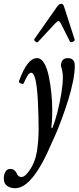

<svg xmlns="http://www.w3.org/2000/svg" viewBox="-68 -723 415 1014"><path d="M10 271Q-12 271 -30 259Q-48 247 -48 218Q-48 200 -39.5 184.5Q-31 169 -13 169Q7 169 19 190Q27 212 45 212Q63 212 87 178Q118 134 127 76.5Q136 19 136 -42Q136 -72 135 -111Q134 -150 132 -190Q130 -230 126 -263.5Q122 -297 114.5 -318Q107 -339 97 -339Q87 -339 77.5 -323.5Q68 -308 58 -285Q56 -279 49 -280Q42 -281 36 -285.5Q30 -290 33 -296Q76 -416 127 -416Q150 -416 165.5 -389Q181 -362 190 -319Q199 -276 203.5 -229Q208 -182 208 -141Q208 -121 207 -96.5Q206 -72 203 -49L209 -47Q223 -83 235.5 -132Q248 -181 256 -230Q264 -279 264 -314Q264 -344 254 -374Q254 -416 290 -416Q327 -416 327 -376Q327 -340 317.5 -293Q308 -246 292.5 -196Q277 -146 259.5 -98.5Q242 -51 226 -14Q205 34 181.5 84.5Q158 135 131 177Q104 219 74 245Q44 271 10 271ZM133 -502Q127 -496 118.5 -504Q110 -512 113 -516L233 -687Q244 -703 256 -703Q262 -703 265.5 -698Q269 -693 271 -686L326 -515Q329 -508 317 -502.5Q305 -497 301 -504L254 -598Q246 -612 241 -612Q236 -612 222 -598Z"/></svg>

Font: Junicode Two Beta Condensed Medium
Style: Italic
Weight: 500
Width: 3
Italic angle: -9°
Version: Version 1.053; ttfautohint (v1.8.4)